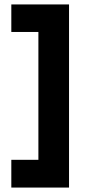

<svg xmlns="http://www.w3.org/2000/svg" viewBox="-20 -749 392 865"><path d="M153 96V-729H291V96ZM31 96V-29H222V96ZM31 -605V-729H222V-605Z"/></svg>

Font: Outfit ExtraBold
Style: Regular
Weight: 800
Designer: Rodrigo Fuenzalida
Foundry: fragTYPE
Version: Version 1.100;gftools[0.9.27]